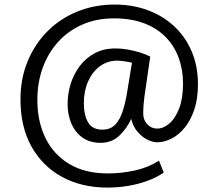

<svg xmlns="http://www.w3.org/2000/svg" viewBox="-20 -746 987 861"><path d="M461.9 95.2Q346.7 95.2 258.8 47.6Q170.9 0 121.3 -88.6Q71.8 -177.2 71.8 -300.3Q71.8 -392.1 103.3 -469.5Q134.8 -546.9 191.7 -604.5Q248.5 -662.1 325.9 -693.8Q403.3 -725.6 494.6 -725.6Q573.7 -725.6 641.6 -700.7Q709.5 -675.8 760.3 -628.9Q811 -582 839.4 -515.9Q867.7 -449.7 867.7 -367.7Q867.7 -303.2 851.3 -254.6Q835 -206.1 808.1 -173.3Q781.2 -140.6 748.8 -124.3Q716.3 -107.9 684.6 -107.9Q663.6 -107.9 639.2 -120.6Q614.7 -133.3 595.2 -157Q575.7 -180.7 568.4 -212.9Q550.3 -171.9 516.1 -138.7Q481.9 -105.5 430.7 -105.5Q383.3 -105.5 350.3 -128.7Q317.4 -151.9 300.3 -191.4Q283.2 -231 283.2 -279.8Q283.2 -326.2 297.1 -370.4Q311 -414.6 338.1 -450.4Q365.2 -486.3 405.3 -507.6Q445.3 -528.8 498 -528.8Q522.9 -528.8 551 -524.2Q579.1 -519.5 606.2 -511.2Q633.3 -502.9 653.8 -492.2Q647 -441.9 639.6 -395.5Q632.3 -349.1 627.2 -309.1Q622.1 -269 622.1 -238.3Q622.1 -208.5 640.1 -189Q658.2 -169.4 684.6 -169.4Q712.9 -169.4 739.5 -192.1Q766.1 -214.8 783.4 -259.8Q800.8 -304.7 800.8 -371.6Q800.8 -432.6 781.7 -485.6Q762.7 -538.6 724.1 -578.6Q685.5 -618.7 627.4 -641.1Q569.3 -663.6 491.2 -663.6Q412.1 -663.6 348.6 -635.5Q285.2 -607.4 240.2 -557.6Q195.3 -507.8 171.4 -441.4Q147.5 -375 147.5 -298.3Q147.5 -201.2 184.1 -126.7Q220.7 -52.2 291.3 -10.3Q361.8 31.7 463.4 31.7Q523.9 31.7 583.7 18.8Q643.6 5.9 692.9 -25.4L714.4 27.8Q683.1 49.3 642.3 64.5Q601.6 79.6 555.4 87.4Q509.3 95.2 461.9 95.2ZM439 -164.6Q475.6 -164.6 497.3 -187.7Q519 -210.9 531.2 -250.5Q543.5 -290 551.3 -339.8L571.8 -464.8Q555.7 -468.8 536.1 -471.4Q516.6 -474.1 505.9 -474.1Q461.9 -474.1 428 -449Q394 -423.8 375 -380.9Q356 -337.9 356 -283.2Q356 -229.5 375.2 -197Q394.5 -164.6 439 -164.6Z"/></svg>

Font: Comme
Style: Regular
Weight: 400
Designer: Vernon Adams
Foundry: Vernon Adams
Version: Version 1.000;gftools[0.9.27]